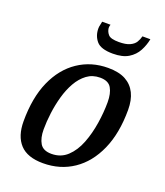

<svg xmlns="http://www.w3.org/2000/svg" viewBox="-132 -789 762 887"><g transform="rotate(20 249.5 -345.0)"><path d="M183 9Q106 9 69.5 -30.5Q33 -70 33 -143Q33 -259 69 -340Q105 -421 169.5 -464.5Q234 -508 317 -508Q370 -508 403 -490Q436 -472 452.5 -438.5Q469 -405 469 -357Q469 -242 432.5 -160Q396 -78 331.5 -34.5Q267 9 183 9ZM205 -45Q251 -45 282.5 -74.5Q314 -104 332.5 -151.5Q351 -199 359.5 -254Q368 -309 368 -358Q368 -401 353 -427Q338 -453 297 -453Q260 -453 232.5 -432.5Q205 -412 186 -378.5Q167 -345 155.5 -304Q144 -263 138.5 -220Q133 -177 133 -139Q133 -97 148.5 -71Q164 -45 205 -45ZM313 -577Q254 -577 232.5 -602.5Q211 -628 211 -664Q211 -673 213.5 -682Q216 -691 217 -699H258Q255 -691 255 -682Q257 -664 269 -650.5Q281 -637 321 -637Q355 -637 374.5 -646Q394 -655 402.5 -669Q411 -683 415 -699H454Q448 -668 433 -640Q418 -612 389.5 -594.5Q361 -577 313 -577Z"/></g></svg>

Font: Manuale Medium
Style: Italic
Weight: 500
Italic angle: -11°
Version: Version 1.002